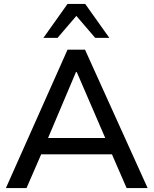

<svg xmlns="http://www.w3.org/2000/svg" viewBox="-20 -958 782 978"><path d="M10 0 324 -705H413L732 0H625L538 -200L582 -172H155L202 -200L115 0ZM367 -591 215 -232 191 -255H546L526 -232L371 -591ZM201 -765 324 -938H414L537 -765H465L369 -877L273 -765Z"/></svg>

Font: Mulish ExtraLight SemiBold
Style: Regular
Weight: 600
Version: Version 3.603